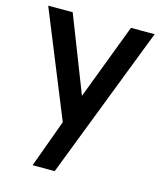

<svg xmlns="http://www.w3.org/2000/svg" viewBox="-116 -624 791 947"><g transform="rotate(15 279.5 -150.0)"><path d="M141 240 245.2 -45.3 247 38.7 11.7 -540H136.8L303.8 -111.8H271.8L434.3 -540H555.2L253.8 240Z"/></g></svg>

Font: Vela Sans GX ExtLt
Style: Regular
Weight: 200
Designer: Principal design: Mikhail Sharanda - project Manrope.
Design modification: Ravid Balaliev
Foundry: Mikhail Sharanda
Version: Version 1.001